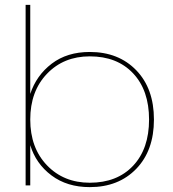

<svg xmlns="http://www.w3.org/2000/svg" viewBox="-20 -760 711 787"><path d="M104 -375Q129 -451 192 -499Q255 -547 348 -547Q466 -547 538.5 -472Q611 -397 611 -270Q611 -143 538.5 -68Q466 7 348 7Q255 7 191 -41Q127 -89 104 -165V0H85V-740H104ZM348 -529Q241 -529 172.5 -457.5Q104 -386 104 -270Q104 -154 172.5 -82.5Q241 -11 348 -11Q460 -11 525.5 -80.5Q591 -150 591 -270Q591 -390 525.5 -459.5Q460 -529 348 -529Z"/></svg>

Font: Poppins Thin
Style: Regular
Weight: 250
Designer: Ninad Kale (Devanagari), Jonny Pinhorn (Latin)
Foundry: Indian Type Foundry
Version: Version 3.200;PS 1.000;hotconv 16.6.54;makeotf.lib2.5.65590